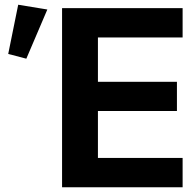

<svg xmlns="http://www.w3.org/2000/svg" viewBox="-20 -788 793 808"><path d="M748.5 0V-123.5H392.1V-320.8H724.6V-443.8H392.1V-630.4H748.5V-753.9H241.2V0ZM90.8 -541 179.2 -748 56.6 -768.1 14.6 -561Z"/></svg>

Font: Winston
Style: Bold
Weight: 700
Designer: Vernon Adams, Kim Jin-seong, David Berlow, Cristiano Sobral
Foundry: The Winston Project Authors
Version: Version 3.004